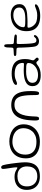

<svg xmlns="http://www.w3.org/2000/svg" viewBox="1264 -1942 716 3283"><g transform="rotate(-90 1621.5 -300.0)"><path d="M246.5 24.5Q174.5 24.5 123 -2.2Q71.5 -29 44 -79.5Q16.5 -130 16.5 -200Q16.5 -266.5 44 -313.2Q71.5 -360 121.8 -384.5Q172 -409 240 -409Q281.5 -409 308.8 -400Q336 -391 353.5 -380.5Q367.5 -372.5 378.8 -366.2Q390 -360 395 -360Q402.5 -360 402.5 -376.5Q402.5 -392.5 399.8 -416Q397 -439.5 393 -466.5Q389 -493.5 384.8 -520Q380.5 -546.5 377.8 -568.8Q375 -591 375 -604Q375 -637.5 403.5 -637.5Q414.5 -637.5 423.8 -629.5Q433 -621.5 439 -606.5Q445 -587 452 -550.5Q459 -514 465.2 -468.5Q471.5 -423 477 -377Q482.5 -331 485.5 -292.5Q488.5 -254 488.5 -231.5Q488.5 -146.5 463.2 -89.5Q438 -32.5 384.5 -4Q331 24.5 246.5 24.5ZM248 -20Q304 -20 341.8 -40.5Q379.5 -61 398.8 -100.2Q418 -139.5 418 -195Q418 -249 398 -285.5Q378 -322 341.2 -340.8Q304.5 -359.5 252.5 -359.5Q197 -359.5 157.5 -341.5Q118 -323.5 97.2 -287.5Q76.5 -251.5 76.5 -196Q76.5 -142 97.8 -102.5Q119 -63 157.5 -41.5Q196 -20 248 -20Z M839 24.5Q783.5 24.5 732.5 11.8Q681.5 -1 641.8 -29Q602 -57 579 -102.5Q556 -148 556 -214Q556 -286.5 578.5 -340Q601 -393.5 641 -428.5Q681 -463.5 733.2 -480.8Q785.5 -498 845 -498Q896.5 -498 948.2 -484.8Q1000 -471.5 1043 -442.2Q1086 -413 1112 -365Q1138 -317 1138 -247.5Q1138 -197.5 1119.8 -149.2Q1101.5 -101 1064.5 -61.8Q1027.5 -22.5 971.5 1Q915.5 24.5 839 24.5ZM838 -34.5Q902 -34.5 946.5 -54.5Q991 -74.5 1018.8 -107Q1046.5 -139.5 1059 -177.5Q1071.5 -215.5 1071.5 -252.5Q1071.5 -306 1051.2 -343Q1031 -380 997.5 -402.5Q964 -425 922.5 -435.2Q881 -445.5 838.5 -445.5Q782.5 -445.5 732.5 -421.5Q682.5 -397.5 651.2 -348.5Q620 -299.5 620 -223.5Q620 -163.5 644.5 -121Q669 -78.5 717.5 -56.5Q766 -34.5 838 -34.5Z M1233 11Q1219 11 1212.5 -0.2Q1206 -11.5 1204 -37Q1203 -51 1203.5 -69.2Q1204 -87.5 1205.2 -111.5Q1206.5 -135.5 1209 -164.5Q1217.5 -261 1248.2 -328.2Q1279 -395.5 1333.8 -430.2Q1388.5 -465 1467.5 -465Q1546.5 -465 1599.5 -432.2Q1652.5 -399.5 1679.2 -328.5Q1706 -257.5 1706 -142.5Q1706 -120.5 1705.8 -102.2Q1705.5 -84 1704.8 -69.2Q1704 -54.5 1702.5 -43Q1698.5 -12.5 1691 -0.8Q1683.5 11 1667.5 11Q1655.5 11 1649.5 5Q1643.5 -1 1641 -13.5Q1638.5 -26 1638 -45Q1637.5 -88.5 1637 -121.5Q1636.5 -154.5 1634.8 -180.5Q1633 -206.5 1630 -229.8Q1627 -253 1622 -278Q1609 -341.5 1575 -376Q1541 -410.5 1471.5 -410.5Q1403 -410.5 1362.8 -373.2Q1322.5 -336 1301.5 -273Q1292.5 -247 1287.2 -220Q1282 -193 1278.8 -165Q1275.5 -137 1274 -107.2Q1272.5 -77.5 1271 -46.5Q1270 -22.5 1265.2 -10Q1260.5 2.5 1252.5 6.8Q1244.5 11 1233 11Z M1973 38.5Q1934 38.5 1900.8 30.5Q1867.5 22.5 1842.8 5.5Q1818 -11.5 1804.2 -38Q1790.5 -64.5 1790.5 -101.5Q1790.5 -148.5 1813.2 -178Q1836 -207.5 1874.8 -223.8Q1913.5 -240 1962 -246Q2010.5 -252 2062 -252Q2080 -252 2099 -251Q2118 -250 2135 -249Q2152 -248 2163.5 -248Q2177.5 -248 2182.5 -252.2Q2187.5 -256.5 2187.5 -268Q2187.5 -294 2181 -314.2Q2174.5 -334.5 2162.5 -349.5Q2150.5 -364.5 2134 -375.5Q2108.5 -392 2073.8 -399.2Q2039 -406.5 1999.5 -406.5Q1954 -406.5 1923 -396.8Q1892 -387 1871.5 -377Q1851 -367 1837 -367Q1824 -367 1817.8 -371.2Q1811.5 -375.5 1811.5 -385.5Q1811.5 -397.5 1825.2 -410.2Q1839 -423 1864.5 -433.8Q1890 -444.5 1925.5 -451.2Q1961 -458 2004 -458Q2088 -458 2143.5 -434.2Q2199 -410.5 2226.5 -360Q2254 -309.5 2254 -227Q2254 -198.5 2250.8 -177Q2247.5 -155.5 2243 -140Q2238.5 -124.5 2235.2 -113.2Q2232 -102 2232 -93.5Q2232 -82.5 2238.8 -73.5Q2245.5 -64.5 2254.8 -56.8Q2264 -49 2270.8 -40.8Q2277.5 -32.5 2277.5 -22.5Q2277.5 -8 2267.8 -2.2Q2258 3.5 2248 3.5Q2235.5 3.5 2227 -6.5Q2218.5 -16.5 2210.5 -26Q2202.5 -35.5 2190.5 -35.5Q2183.5 -35.5 2176.2 -32.5Q2169 -29.5 2157.5 -20.5Q2143.5 -9.5 2121 4.2Q2098.5 18 2062.8 28.2Q2027 38.5 1973 38.5ZM1984.5 -7Q2023.5 -7 2059.8 -19.5Q2096 -32 2124.5 -54.2Q2153 -76.5 2169.8 -106.2Q2186.5 -136 2186.5 -170Q2186.5 -190 2172.8 -198.5Q2159 -207 2126.8 -209Q2094.5 -211 2039 -211Q1986.5 -211 1943 -200.8Q1899.5 -190.5 1873.5 -166.8Q1847.5 -143 1847.5 -102Q1847.5 -70.5 1863.2 -49.5Q1879 -28.5 1909.8 -17.8Q1940.5 -7 1984.5 -7Z M2558.5 9.5Q2542 9.5 2521.8 3.5Q2501.5 -2.5 2485.5 -21.8Q2469.5 -41 2464.5 -79.5Q2462.5 -96 2460.2 -117.8Q2458 -139.5 2456 -165Q2454 -190.5 2452.8 -218.8Q2451.5 -247 2450.2 -276.8Q2449 -306.5 2449 -336.5Q2448.5 -359 2443 -366.2Q2437.5 -373.5 2423.5 -375Q2414.5 -376 2397.8 -376.5Q2381 -377 2363.5 -377.5Q2346 -378 2334 -379Q2319 -380 2312.5 -385.8Q2306 -391.5 2306 -402Q2306 -408.5 2309.8 -412.5Q2313.5 -416.5 2321 -418.8Q2328.5 -421 2339.5 -421.5Q2369 -423 2386.5 -424Q2404 -425 2419.5 -426Q2436.5 -427 2442.2 -433.5Q2448 -440 2449.5 -458Q2450.5 -468.5 2450.8 -484Q2451 -499.5 2451.5 -515.2Q2452 -531 2453 -542Q2456 -563 2461.2 -574Q2466.5 -585 2479 -585Q2490 -585 2495.8 -579.8Q2501.5 -574.5 2503.8 -564Q2506 -553.5 2507 -537.5Q2507.5 -519.5 2507.8 -505.8Q2508 -492 2508.2 -481.2Q2508.5 -470.5 2508.8 -462Q2509 -453.5 2510 -446.5Q2511 -432.5 2517.5 -427.5Q2524 -422.5 2539.5 -421Q2553.5 -420.5 2572.5 -418.8Q2591.5 -417 2609 -415.5Q2626.5 -414 2636 -412.5Q2653.5 -410 2663.5 -405.2Q2673.5 -400.5 2673.5 -390.5Q2673.5 -380.5 2665.8 -375.2Q2658 -370 2642 -369.5Q2606 -369.5 2576.8 -370.8Q2547.5 -372 2532 -372Q2520 -371.5 2515.8 -365.8Q2511.5 -360 2511 -333.5Q2511 -309 2511.8 -283Q2512.5 -257 2513.5 -231Q2514.5 -205 2516 -180.2Q2517.5 -155.5 2519.5 -133.5Q2521.5 -111.5 2524.5 -94.5Q2530 -57.5 2542.2 -46.2Q2554.5 -35 2570 -35Q2595.5 -35 2608.8 -45.8Q2622 -56.5 2630.2 -67.2Q2638.5 -78 2648.5 -78Q2656 -78 2659.8 -74Q2663.5 -70 2663.5 -62Q2663.5 -50.5 2654.8 -38Q2646 -25.5 2631 -14.8Q2616 -4 2597.2 2.8Q2578.5 9.5 2558.5 9.5Z M2992.5 30Q2910 30 2851.5 5.2Q2793 -19.5 2761.8 -71.5Q2730.5 -123.5 2730.5 -205Q2730.5 -272.5 2752.5 -322.8Q2774.5 -373 2812.8 -406.5Q2851 -440 2901.8 -456.8Q2952.5 -473.5 3009.5 -473.5Q3048.5 -473.5 3081.8 -464.2Q3115 -455 3140 -436.5Q3165 -418 3178.8 -390.8Q3192.5 -363.5 3192.5 -327Q3192.5 -282 3171.5 -255Q3150.5 -228 3115 -213.8Q3079.5 -199.5 3034.8 -194.5Q2990 -189.5 2942 -188.5Q2922.5 -187 2896.8 -187Q2871 -187 2848.2 -187.5Q2825.5 -188 2815 -188Q2800.5 -188 2795.2 -183.5Q2790 -179 2790 -167.5Q2790 -152.5 2799 -130.5Q2808 -108.5 2824 -87.5Q2855.5 -47.5 2896.5 -34.2Q2937.5 -21 2998.5 -21Q3044.5 -21 3078.5 -31Q3112.5 -41 3135 -50.8Q3157.5 -60.5 3170.5 -60.5Q3180 -60.5 3184.8 -56.8Q3189.5 -53 3189.5 -43.5Q3189.5 -33 3175.2 -20.5Q3161 -8 3135.2 3.5Q3109.5 15 3073.2 22.5Q3037 30 2992.5 30ZM2945.5 -225Q2997.5 -225 3040.2 -234Q3083 -243 3108.8 -265.5Q3134.5 -288 3134.5 -329Q3134.5 -377 3100.2 -403.2Q3066 -429.5 2999.5 -429.5Q2960.5 -429.5 2924.2 -415.8Q2888 -402 2859.8 -377.8Q2831.5 -353.5 2814.8 -322.8Q2798 -292 2798 -257Q2798 -241.5 2811.8 -234.8Q2825.5 -228 2857.8 -226.5Q2890 -225 2945.5 -225Z"/></g></svg>

Font: Gluten ExtraLight
Style: Regular
Weight: 250
Designer: Tyler Finck
Foundry: Etcetera Type Company
Version: Version 1.300